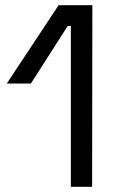

<svg xmlns="http://www.w3.org/2000/svg" viewBox="-20 -720 452 740"><path d="M206 -700 6 -398H99L241 -620H253V0H335L336 -700Z"/></svg>

Font: Space Text
Style: Regular
Weight: 400
Designer: Florian Karsten (Space Text), Colophon Foundry (Space Mono)
Foundry: Florian Karsten
Version: Version 1.003;PS 001.003;hotconv 1.0.88;makeotf.lib2.5.64775